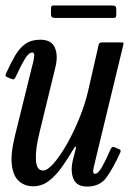

<svg xmlns="http://www.w3.org/2000/svg" viewBox="-33 -676 481 706"><path d="M-11 -405.5Q6 -443 22.2 -471Q38.5 -499 60.2 -514.5Q82 -530 115.5 -530Q155.5 -530 168.5 -501.2Q181.5 -472.5 170.5 -428L112.5 -190Q97 -127.5 99 -88.2Q101 -49 125.5 -49Q141.5 -49 164.8 -75.8Q188 -102.5 213 -146.2Q238 -190 259 -241.8Q280 -293.5 291.5 -343.5L330 -512.5Q332 -520 341.5 -520H412Q419.5 -520 420.8 -518.8Q422 -517.5 420.5 -511.5L320 -96Q315.5 -78 311 -57.5Q306.5 -37 316 -37Q328 -37 342.2 -62.2Q356.5 -87.5 373.5 -127Q376.5 -133 379.5 -135Q382.5 -137 389.5 -134L402.5 -128.5Q409 -126 410.2 -123.5Q411.5 -121 409 -114.5Q383.5 -58.5 359 -24.2Q334.5 10 287.5 10Q248 10 236.5 -19.5Q225 -49 236 -91.5L244.5 -124.5Q247.5 -136 245.2 -137Q243 -138 239 -131Q218 -95 195.5 -63Q173 -31 147 -11Q121 9 89 9Q59.5 9 38 -8.8Q16.5 -26.5 10.8 -67.5Q5 -108.5 22.5 -179L83 -424Q84.5 -430.5 88.2 -444.5Q92 -458.5 92.8 -470.8Q93.5 -483 86 -483Q72.5 -483 57.5 -457.8Q42.5 -432.5 24.5 -393Q21.5 -387 18.5 -385Q15.5 -383 8.5 -386L-4.5 -391.5Q-11 -394 -12.2 -396.5Q-13.5 -399 -11 -405.5ZM154.5 -626V-642.5Q154.5 -649.5 156.2 -652.8Q158 -656 164.5 -656H377.5Q387 -656 390.8 -653.2Q394.5 -650.5 394.5 -640.5V-625Q394.5 -617 393 -613.5Q391.5 -610 383.5 -610H172Q162.5 -610 158.5 -612.8Q154.5 -615.5 154.5 -626Z"/></svg>

Font: Besley* Condensed
Style: Italic
Weight: 400
Width: 3
Italic angle: -13°
Designer: Owen Earl
Foundry: indestructible type*
Version: Version 3.000; ttfautohint (v1.8.3)